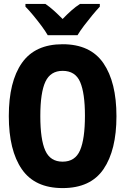

<svg xmlns="http://www.w3.org/2000/svg" viewBox="-20 -951 640 981"><path d="M300 10Q158 10 91.5 -86.5Q25 -183 25 -358Q25 -534 92 -629.5Q159 -725 300 -725Q442 -725 508.5 -628Q575 -531 575 -357Q575 -184 509 -87Q443 10 300 10ZM300 -125Q364 -125 389 -183Q414 -241 414 -360Q414 -475 389.5 -532Q365 -589 300 -589Q238 -589 212 -533.5Q186 -478 186 -358Q186 -238 211.5 -181.5Q237 -125 300 -125ZM224 -771Q212 -792 191.5 -819.5Q171 -847 149 -873.5Q127 -900 110 -917V-931H212Q234 -916 255 -897Q276 -878 300 -854Q324 -879 345.5 -898Q367 -917 389 -931H490V-917Q473 -899 451.5 -873Q430 -847 409.5 -820Q389 -793 376 -771Z"/></svg>

Font: Noto Sans Mono ExtraBold
Style: Regular
Weight: 800
Designer: Monotype Design Team
Foundry: Monotype Imaging Inc.
Version: Version 2.014